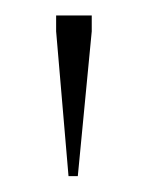

<svg xmlns="http://www.w3.org/2000/svg" viewBox="-20 -705 190 248"><path d="M68.5 -477.5 52.5 -664.5V-685H98.5V-664.5L80.5 -477.5Z"/></svg>

Font: Newsreader 36pt ExtraLight
Style: Regular
Weight: 250
Designer: Hugues Gentile
Foundry: Production Type
Version: Version 1.003